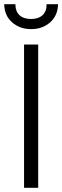

<svg xmlns="http://www.w3.org/2000/svg" viewBox="-38 -890 295 910"><path d="M35 -870Q35 -836 54.5 -818Q74 -800 109 -800Q144 -800 163.5 -818Q183 -836 183 -870H237Q236 -816 199.5 -784Q163 -752 110 -752Q56 -752 19.5 -784Q-17 -816 -18 -870ZM143 0H76V-679H143Z"/></svg>

Font: Pavanam
Style: Regular
Weight: 400
Designer: Tharique Azeez
Foundry: Tharique Azeez
Version: Version 1.86; ttfautohint (v1.3) -l 8 -r 50 -G 200 -x 14 -D 